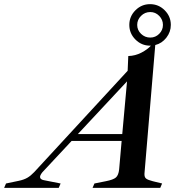

<svg xmlns="http://www.w3.org/2000/svg" viewBox="-104 -905 886 925"><path d="M592 -69Q591 -52 599.5 -45Q608 -38 632 -32L677 -21L668 0H342L351 -21L406 -32Q442 -39 454.5 -50Q467 -61 470 -89L482 -226H241L100 -75Q89 -61 89 -53Q89 -39 112 -36L188 -21L179 0H-84L-75 -21L-13 -34Q11 -39 27.5 -48.5Q44 -58 61 -76L511 -564L514 -635Q548 -636 577.5 -651.5Q607 -667 623 -685H619Q578 -685 548.5 -714.5Q519 -744 519 -785Q519 -826 548.5 -855.5Q578 -885 619 -885Q660 -885 689.5 -855.5Q719 -826 719 -785Q719 -751 697.5 -723.5Q676 -696 644 -688ZM620 -724Q645 -724 663 -742Q681 -760 681 -785Q681 -810 663 -828.5Q645 -847 620 -847Q594 -847 575.5 -828.5Q557 -810 557 -785Q557 -760 575.5 -742Q594 -724 620 -724ZM485 -259 508 -513 271 -259Z"/></svg>

Font: Ibarra Real Nova SemiBold
Style: Italic
Weight: 600
Italic angle: -22°
Designer: Jose Maria Ribagorda & Octavio Pardo
Foundry: Octavio Pardo
Version: Version 1.014